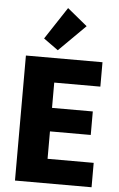

<svg xmlns="http://www.w3.org/2000/svg" viewBox="-64 -1030 668 1074"><g transform="rotate(5 270.5 -493.5)"><path d="M233 -565V-423H462V-291H233V-137H492V0H62V-702H492V-565ZM155 -806 274 -987 386 -895 237 -747Z"/></g></svg>

Font: Fz Poppins
Style: Bold
Weight: 700
Designer: Ninad Kale (Devanagari), Jonny Pinhorn (Latin)
Foundry: Indian Type Foundry
Version: Vit hóa bi Vntype.Com & FontZin.Com